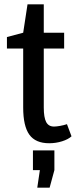

<svg xmlns="http://www.w3.org/2000/svg" viewBox="-20 -651 355 886"><path d="M12 -480 87 -500 107 -631H182V-500H276V-427H182V-155Q182 -109 193 -88Q204 -67 229 -67Q240 -67 257 -70Q274 -73 289 -78L310 -22Q295 -8 266.5 1Q238 10 207 10Q144 10 115.5 -29.5Q87 -69 87 -155V-427H12ZM132 43H231V134L209 215H152L164 134H132Z"/></svg>

Font: Hermeneus One
Style: Regular
Weight: 400
Designer: Rodrigo Fuenzalida, Pablo Impallari
Foundry: Pablo Impallari, Rodrigo Fuenzalida
Version: Version 1.002; ttfautohint (v0.93) -l 8 -r 50 -G 200 -x 14 -